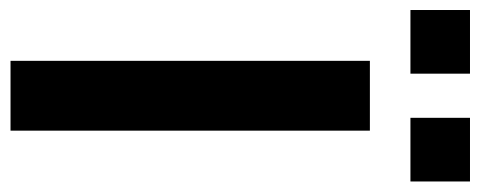

<svg xmlns="http://www.w3.org/2000/svg" viewBox="-336 -634 935 374"><g transform="rotate(90 132.0 -447.5)"><path d="M64 0H200V-700H64ZM-35 -779H89V-895H-35ZM175 -779H299V-895H175Z"/></g></svg>

Font: Pescante Normal
Style: Regular
Weight: 400
Designer: Ariel Martín Pérez
Foundry: Tunera Type Foundry
Version: Version 1.000;FEAKit 1.0